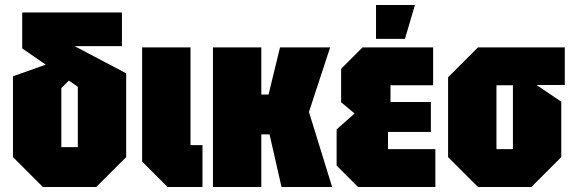

<svg xmlns="http://www.w3.org/2000/svg" viewBox="-20 -750 2304 770"><path d="M152 0 32 -120V-444L204 -505L278 -448L226 -397V-160H292V-402L69 -556V-700H469V-565H279L486 -456V-120L366 0Z M550 -560H744V-168H792V0H652L550 -102Z M834 0V-560H1028V-371H1057L1103 -560H1304L1219 -301L1312 0H1109L1061 -211H1028V0Z M1416 0 1330 -86V-231L1402 -295L1348 -340V-474L1434 -560H1717V-408H1546V-341H1708V-221H1536V-152H1726V0ZM1488 -594V-730H1644L1604 -594Z M1777 -120V-440L1897 -560H2245V-409H2132L2231 -342V-120L2111 0H1897ZM1971 -152H2037V-408H1971Z"/></svg>

Font: Tektur Condensed ExtraBold
Style: Regular
Weight: 800
Width: 3
Designer: Adam Jagosz
Foundry: Adam Jagosz
Version: Version 1.005;gftools[0.9.30]